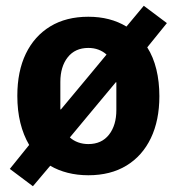

<svg xmlns="http://www.w3.org/2000/svg" viewBox="-20 -595 612 665"><path d="M94 50 14 -10 81 -93Q61 -127 50.5 -169.5Q40 -212 40 -263Q40 -348 69.5 -409Q99 -470 154 -503.5Q209 -537 286 -537Q324 -537 357 -528.5Q390 -520 418 -503L478 -575L558 -515L490 -431Q511 -398 521.5 -355Q532 -312 532 -262Q532 -178 502.5 -116.5Q473 -55 418 -21.5Q363 12 286 12Q248 12 214.5 3.5Q181 -5 154 -21ZM286 -96Q332 -96 357.5 -128.5Q383 -161 383 -214V-264Q383 -271 383 -279Q383 -287 383 -295Q383 -303 383 -310H381L286 -196L222 -119Q234 -108 250.5 -102Q267 -96 286 -96ZM286 -429Q240 -429 214.5 -396.5Q189 -364 189 -311V-262Q189 -255 189 -247Q189 -239 189 -231Q189 -223 189 -216H191L286 -330L349 -406Q337 -417 321 -423Q305 -429 286 -429Z"/></svg>

Font: IBM Plex Sans
Style: Bold
Weight: 700
Designer: Mike Abbink, Paul van der Laan, Pieter van Rosmalen
Foundry: Bold Monday
Version: Version 3.201